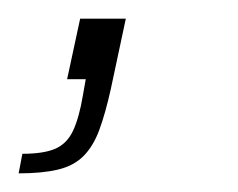

<svg xmlns="http://www.w3.org/2000/svg" viewBox="-54 -85 255 206"><path d="M-34 101 -30 80Q-7 80 5.5 74.5Q18 69 24.5 55Q31 41 35 17L38 0H18L32 -65H81L65 10Q59 37 52.5 54.5Q46 72 35.5 82.5Q25 93 8 97Q-9 101 -34 101Z"/></svg>

Font: Saira SemiExpanded Thin
Style: Italic
Weight: 250
Width: 6
Italic angle: -12°
Designer: Hector Gatti with collaboration of the Omnibus-Type team
Foundry: Omnibus-Type
Version: Version 1.101